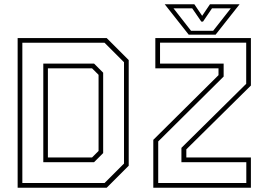

<svg xmlns="http://www.w3.org/2000/svg" viewBox="-20 -878 1246 898"><path d="M62.5 0V-700H479L582 -597V-103L479 0ZM204 -141.5H410.5L441 -172V-528L410.5 -558.5H204ZM84.5 -22H469L560 -113V-587L469 -678H84.5ZM182.5 -119.5V-580.5H420L462.5 -538V-162L420 -119.5ZM720 -22H1132V-119.5H828.5V-186.5L1131.5 -486V-678.5H728.5V-580.5H1026V-520L720 -216.5ZM697 0V-224L1002 -526.5V-558.5H706.5V-700H1153.5V-478L851.5 -179.5V-141.5H1153.5V0ZM862.5 -716 750.5 -858H889L925.5 -804L962 -858H1100.5L988.5 -716ZM873.5 -734H977L1059.5 -839H971.5L929.5 -777H921.5L879 -839H791.5Z"/></svg>

Font: Tourney ExtraLight
Style: Regular
Weight: 250
Designer: Tyler Finck
Foundry: Etcetera Type Co
Version: Version 1.015